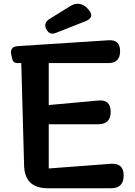

<svg xmlns="http://www.w3.org/2000/svg" viewBox="-20 -1000 718 1020"><path d="M233 0Q111 0 108 -122L93 -665H72Q50 -665 45 -686L40 -709Q30 -752 75 -755L556 -786Q618 -791 618 -728Q618 -665 556 -665H239V-442L502 -466Q568 -472 568 -406Q568 -340 502 -340H239V-105L570 -130Q637 -134 637 -68Q637 0 570 0ZM226 -845Q210 -877 241 -898L349 -965Q402 -1000 446 -954Q490 -908 431 -886L276 -825Q243 -812 226 -845Z"/></svg>

Font: MaokenZhuyuanTi
Style: Regular
Weight: 400
Designer: Fontworks Inc & LongZhuTi team: ZERO子、时光羊、荆南、频凡、刘鹏、Little White Dog、帆影Magmeta、奈白不弍、白日月球、ChaoTawei、雨三（排名不分先后）
Version: Version 1.000; 20230222